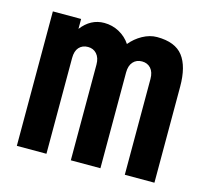

<svg xmlns="http://www.w3.org/2000/svg" viewBox="-83 -632 789 728"><g transform="rotate(15 311.0 -268.0)"><path d="M41 -527.8H151.9V-488.8Q188 -536.1 241.2 -536.1Q272.5 -536.1 299.8 -521.5Q327.6 -506.3 344.2 -481Q364.3 -505.4 391.6 -520.5Q419.9 -536.1 448.2 -536.1Q519.5 -536.1 550.3 -496.1Q581.1 -456.1 581.1 -377V0H464.8V-376Q464.8 -402.8 451.7 -417.5Q438.5 -432.1 417 -432.1Q395.5 -432.1 382.3 -417.5Q369.1 -402.8 369.1 -376V0H252.9V-376Q252.9 -402.3 239.3 -417.5Q226.1 -432.1 205.1 -432.1Q183.1 -432.1 169.9 -417.5Q157.2 -403.3 157.2 -376V0H41Z"/></g></svg>

Font: D-DIN Condensed
Style: DINCondensed-Bold
Weight: 700
Width: 3
Designer: Charles Nix
Foundry: Datto Inc.
Version: Version 1.10